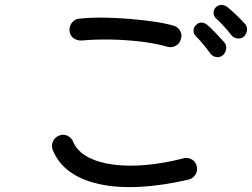

<svg xmlns="http://www.w3.org/2000/svg" viewBox="-20 -784 1040 791"><path d="M756.8 -43.9Q534.2 6.8 387.7 -25.9Q241.2 -58.6 197.3 -166Q190.4 -183.6 197.8 -200.7Q205.1 -217.8 221.7 -224.6Q240.2 -233.4 257.3 -225.1Q274.4 -216.8 281.2 -200.2Q297.9 -161.1 340.8 -137.7Q383.8 -114.3 445.8 -106Q507.8 -97.7 582.5 -104.5Q657.2 -111.3 736.3 -131.8Q753.9 -136.7 770.5 -127Q787.1 -117.2 791 -97.7Q794.9 -80.1 785.2 -64.5Q775.4 -48.8 756.8 -43.9ZM671.9 -590.8Q621.1 -605.5 559.1 -612.8Q497.1 -620.1 434.1 -621.1Q371.1 -622.1 317.4 -617.2Q297.9 -616.2 283.2 -626.5Q268.6 -636.7 266.6 -656.2Q264.6 -674.8 275.9 -689.9Q287.1 -705.1 305.7 -707Q349.6 -711.9 402.8 -711.4Q456.1 -710.9 509.8 -706.5Q563.5 -702.1 611.3 -695.3Q659.2 -688.5 693.4 -678.7Q710.9 -674.8 721.2 -658.7Q731.4 -642.6 725.6 -625Q721.7 -606.4 706.1 -596.7Q690.4 -586.9 671.9 -590.8ZM898.4 -556.6Q886.7 -546.9 871.6 -548.8Q856.4 -550.8 846.7 -563.5Q834 -581.1 818.4 -600.1Q802.7 -619.1 787.1 -634.8Q777.3 -643.6 777.3 -657.2Q777.3 -670.9 787.1 -680.7Q797.9 -692.4 812 -690.9Q826.2 -689.5 836.9 -678.7Q850.6 -667 870.1 -646.5Q889.6 -626 904.3 -609.4Q914.1 -596.7 911.6 -581.5Q909.2 -566.4 898.4 -556.6ZM985.4 -633.8Q973.6 -624 958.5 -625.5Q943.4 -627 933.6 -638.7Q919.9 -656.2 903.3 -674.8Q886.7 -693.4 870.1 -708Q860.4 -716.8 859.9 -730.5Q859.4 -744.1 869.1 -753.9Q879.9 -764.6 893.6 -763.7Q907.2 -762.7 918 -753.9Q931.6 -743.2 952.6 -723.1Q973.6 -703.1 988.3 -686.5Q999 -675.8 997.6 -660.2Q996.1 -644.5 985.4 -633.8Z"/></svg>

Font: KTXP_ComRound
Style: Medium
Weight: 500
Version: Version 1.01;May 16, 2022;FontCreator 13.0.0.2683 64-bit